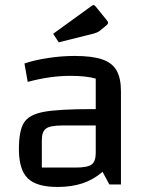

<svg xmlns="http://www.w3.org/2000/svg" viewBox="-20 -732 585 762"><path d="M55 0ZM460 -370V0H414L387 -50Q351 -19 307.5 -4.5Q264 10 208 10Q125 10 90 -24.5Q55 -59 55 -140Q55 -213 75 -245Q95 -277 153.5 -288Q212 -299 345 -299H360V-420Q323 -431 259 -431Q179 -431 90 -407L77 -480Q114 -493 169 -501.5Q224 -510 276 -510Q345 -510 385 -496.5Q425 -483 442.5 -452.5Q460 -422 460 -370ZM360 -125V-234H227Q180 -234 163 -222Q146 -210 146 -176V-67H280Q327 -67 343.5 -79Q360 -91 360 -125ZM191 -598 343 -708Q348 -712 351 -712Q355 -712 359 -707L402 -654Q409 -646 409 -642Q409 -637 402 -631L375 -609Q367 -603 353 -599L213 -564Z"/></svg>

Font: Changa
Style: Regular
Weight: 400
Designer: Eduardo Rodriguez Tunni
Foundry: Eduardo Rodriguez Tunni
Version: Version 2.002; ttfautohint (v1.5.10-5e6f)